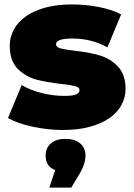

<svg xmlns="http://www.w3.org/2000/svg" viewBox="-20 -577 605 867"><path d="M16 -44 78 -193Q116 -170 168 -157Q220 -144 269 -144Q308 -144 323.5 -150.5Q339 -157 339 -170Q339 -183 320 -188Q301 -193 256 -198Q222 -202 193.5 -207Q165 -212 142 -218Q94 -232 59 -267Q24 -304 24 -370Q24 -409 42.5 -443.5Q61 -478 96.5 -503Q132 -528 184 -542.5Q236 -557 304 -557Q367 -557 426 -545.5Q485 -534 527 -512L465 -363Q394 -403 307 -403Q233 -403 233 -377Q233 -364 253 -358.5Q273 -353 316 -348Q382 -341 429 -327Q478 -313 511 -278Q547 -242 547 -175Q547 -137 528.5 -103Q510 -69 474.5 -44Q439 -19 386 -4.5Q333 10 264 10Q229 10 194 6Q159 2 126.5 -5Q94 -12 65.5 -22Q37 -32 16 -44ZM366 125Q366 162 341 205L302 270H203L229 191Q186 175 186 125Q186 91 210 70.5Q234 50 276 50Q318 50 342 70.5Q366 91 366 125Z"/></svg>

Font: CMG Sans Black
Style: Regular
Weight: 900
Designer: Julieta Ulanovsky
Foundry: Julieta Ulanovsky
Version: Version 7.200